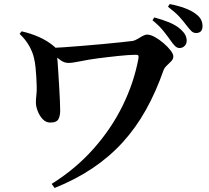

<svg xmlns="http://www.w3.org/2000/svg" viewBox="-20 -864 1040 954"><path d="M827 -663.6Q813.2 -683.3 792.9 -709Q772.6 -734.8 737.6 -763.5L746.8 -777.4Q788.2 -766.3 822.4 -752.1Q856.5 -737.8 879.4 -716.7Q895 -702.1 901.3 -688.8Q907.6 -675.6 907.6 -661.3Q907.6 -646.7 897.5 -636Q887.4 -625.4 871.8 -625.4Q859.6 -625.4 849.3 -635.7Q838.9 -646 827 -663.6ZM904.7 -740.3Q891.8 -757.9 872.5 -779.4Q853.2 -800.9 814.6 -830.7L823.5 -843.8Q910.4 -826.7 951.7 -795.7Q971.2 -781.6 978.8 -766.4Q986.3 -751.1 986.3 -734.7Q986.3 -700 954.2 -700Q940 -700 929.7 -710.7Q919.5 -721.3 904.7 -740.3ZM87.5 -708.4Q134.7 -697.6 175.5 -679.3Q216.2 -661 249.1 -633.2Q260.9 -624 261.5 -612.6Q262 -601.2 262.8 -594.4Q264.2 -580.8 266.4 -553.9Q268.5 -527 270.4 -493.4Q272.3 -459.8 274.5 -425.8Q276.6 -391.8 277.7 -362.4Q278.7 -332.9 279 -315.2Q279.5 -291.3 270.9 -273.2Q262.3 -255 230 -255Q207.5 -255 191.4 -272.7Q175.3 -290.3 166.8 -313.5Q158.3 -336.7 158.3 -354Q158.3 -371.8 160.9 -393.3Q163.5 -414.8 162.2 -440.1Q162 -458.1 160.4 -481.3Q158.9 -504.4 156.6 -529.1Q154.3 -553.7 149 -575.1Q142.7 -604.4 124.9 -636.1Q107.1 -667.8 77.3 -695.8ZM232.3 -625.5Q256.6 -626.2 299 -629.3Q341.4 -632.4 391.4 -636.4Q441.4 -640.4 490.3 -645Q539.3 -649.7 579.1 -653.8Q618.9 -657.9 638.9 -660.5Q649.3 -662.2 662.1 -669.8Q674.8 -677.5 687.8 -684.8Q700.8 -692.1 711.4 -692.1Q727.7 -692.1 749.7 -679.8Q771.7 -667.6 792.6 -649.6Q813.5 -631.7 827.3 -613.8Q841.2 -595.8 841.2 -583.7Q841.2 -570.9 831.1 -560.1Q821 -549.3 809.2 -538.5Q797.3 -527.8 792.4 -514.6Q754.7 -406.8 704.9 -317.9Q655.1 -228.9 589.9 -157.2Q524.8 -85.5 440.9 -29Q357.1 27.5 251.3 70L236.7 49.7Q356.9 -25.6 445.4 -125.6Q533.9 -225.5 590 -340.2Q646 -454.9 667.8 -573.1Q669.6 -584.6 667.1 -588.2Q664.6 -591.8 654.9 -591.8Q637.7 -591.8 615 -590.2Q592.3 -588.5 566.6 -585.9Q541 -583.3 515 -580.1Q489 -577 465.6 -574Q419.4 -568 379.4 -559.6Q339.3 -551.3 320.1 -551.3Q300 -551.3 281.5 -564.4Q263.1 -577.5 231.5 -602.3Z"/></svg>

Font: Early Summer Mincho VF
Style: Regular
Weight: 250
Designer: GuiWonder
Version: Version 1.002